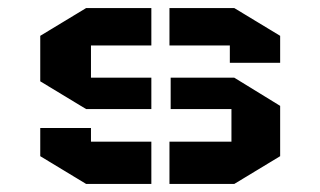

<svg xmlns="http://www.w3.org/2000/svg" viewBox="-20 -457 796 477"><path d="M676 -69 562 0H401V-105H555V-186H404V-264H562L676 -194ZM80 -368 194 -437H356V-344H206V-264H356V-186H194L80 -255ZM206 -139V-105H356V0H194L80 -69V-139ZM551 -301V-344H401V-437H562L676 -368V-301Z"/></svg>

Font: Wallpoet
Style: Regular
Weight: 400
Designer: Lars Berggren
Foundry: Lars Berggren
Version: Version 1.000